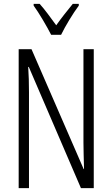

<svg xmlns="http://www.w3.org/2000/svg" viewBox="-20 -967 577 987"><path d="M462 0H396L128 -623H125Q127 -592 128 -560.5Q129 -529 129 -493V0H76V-714H142L410 -98H412Q411 -137 410 -172.5Q409 -208 409 -234V-714H462ZM243 -788Q225 -823 199.5 -866Q174 -909 153 -938V-947H184Q203 -926 225.5 -896Q248 -866 269 -837Q291 -868 310 -892Q329 -916 354 -947H385V-938Q362 -907 336.5 -865Q311 -823 294 -788Z"/></svg>

Font: Noto Sans Sinhala ExtraCondensed Light
Style: Regular
Weight: 300
Width: 2
Designer: Jelle Bosma - Monotype Design Team
Foundry: Monotype Imaging Inc.
Version: Version 2.006; ttfautohint (v1.8.4.7-5d5b)